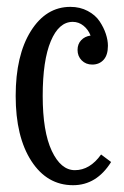

<svg xmlns="http://www.w3.org/2000/svg" viewBox="-20 -524 362 562"><path d="M275.9 -71.8 305.2 -49.8Q262.7 18.1 193.8 18.1Q117.7 18.1 71.8 -52.7Q25.9 -123.5 25.9 -243.2Q25.9 -362.3 70.3 -433.1Q114.7 -503.9 186 -503.9Q214.4 -503.9 236.8 -491.9Q259.3 -480 271.5 -461.7Q283.7 -443.4 289.8 -424.8Q295.9 -406.2 295.9 -390.1Q295.9 -362.8 283.2 -348.9Q270.5 -335 250 -335Q231.4 -335 219.2 -347.2Q207 -359.4 207 -377.9Q207 -395 217.5 -406.2Q228 -417.5 245.1 -419.9Q238.3 -437.5 224.4 -448.7Q210.4 -460 192.9 -460Q152.3 -460 128.7 -403.6Q105 -347.2 105 -243.2Q105 -138.7 131.6 -82.3Q158.2 -25.9 199.2 -25.9Q243.2 -25.9 275.9 -71.8Z"/></svg>

Font: Margherita
Style: Regular
Weight: 400
Designer: James Puckett
Foundry: Dunwich Type Founders
Version: Version 1.008;hotconv 1.0.109;makeotfexe 2.5.65596